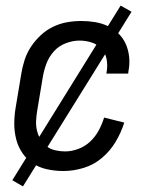

<svg xmlns="http://www.w3.org/2000/svg" viewBox="-20 -603 540 686"><path d="M207 8Q177 8 149 2Q121 -4 98.5 -18.5Q76 -33 60.5 -55.5Q45 -78 38 -105Q31 -132 31 -161Q31 -190 36 -219L56 -339Q60 -364 68 -389Q76 -414 91 -436.5Q106 -459 126 -477.5Q146 -496 170 -507.5Q194 -519 219.5 -523.5Q245 -528 270 -528Q295 -528 319.5 -524Q344 -520 365 -510Q386 -500 403 -483.5Q420 -467 429.5 -445.5Q439 -424 441.5 -399Q444 -374 439 -349L438 -340H360L361 -346Q365 -369 361 -391Q357 -413 343 -428.5Q329 -444 308 -451Q287 -458 264 -458Q240 -458 215 -448.5Q190 -439 172.5 -419.5Q155 -400 146 -376Q137 -352 133 -328L113 -208Q110 -190 109 -172Q108 -154 112 -137Q116 -120 125 -105Q134 -90 147 -80Q160 -70 177.5 -66Q195 -62 213 -62Q236 -62 260 -71Q284 -80 302.5 -97.5Q321 -115 333 -137.5Q345 -160 352 -183L424 -165Q413 -130 393.5 -97Q374 -64 344.5 -39Q315 -14 278.5 -3Q242 8 207 8ZM62 63 24 41 411 -583 450 -561Z"/></svg>

Font: Iosevka Custom
Style: Italic
Weight: 400
Italic angle: -9°
Monospace: yes
Designer: Belleve Invis
Foundry: Belleve Invis
Version: Version 30.3.3; ttfautohint (v1.8.3)